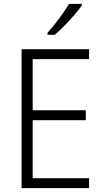

<svg xmlns="http://www.w3.org/2000/svg" viewBox="-20 -967 534 987"><path d="M438 0H91V-714H438V-663H148V-400H421V-349H148V-51H438ZM401 -939Q386 -918 362 -890Q338 -862 311 -834.5Q284 -807 261 -788H224V-798Q253 -831 284 -872Q315 -913 335 -947H401Z"/></svg>

Font: Noto Sans Khmer UI SemiCondensed Light
Style: Regular
Weight: 300
Width: 4
Designer: Danh Hong and the Monotype Design Team
Foundry: Monotype Imaging Inc.
Version: Version 2.002; ttfautohint (v1.8.4.7-5d5b)